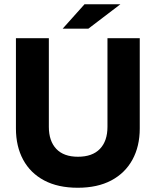

<svg xmlns="http://www.w3.org/2000/svg" viewBox="-20 -870 733 904"><path d="M346 14Q253 14 188 -20.5Q123 -55 89 -118Q55 -181 55 -265V-690H210V-273Q210 -206 245 -169Q280 -132 347 -132Q415 -132 450.5 -169Q486 -206 486 -273V-690H638V-265Q638 -181 603.5 -118Q569 -55 504 -20.5Q439 14 346 14ZM275 -735 378 -850H547L396 -735Z"/></svg>

Font: Radio Canada Big
Style: Regular
Weight: 400
Designer: Étienne Aubert Bonn
Foundry: Coppers and Brasses
Version: Version 1.001